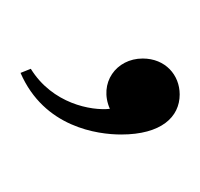

<svg xmlns="http://www.w3.org/2000/svg" viewBox="-24 -85 195 187"><g transform="rotate(90 73.5 8.5)"><path d="M86 -1C88 17 81 55 47 76L51 86C104 63 111 11 111 -12C111 -51 94 -69 72 -69C53 -69 37 -55 37 -33C37 -7 61 10 86 -1Z"/></g></svg>

Font: Emberly
Style: Regular
Weight: 400
Designer: Rajesh Rajput
Foundry: Rajesh Rajput
Version: Version 1.000